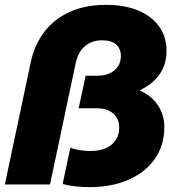

<svg xmlns="http://www.w3.org/2000/svg" viewBox="-49 -760 719 791"><path d="M319 11Q293 11 263.5 8Q234 5 209 -2L241 -152Q253 -146 276 -142Q299 -138 324 -138Q380 -138 411 -164.5Q442 -191 442 -234Q442 -271 417.5 -292.5Q393 -314 348 -314H275L304 -448H352Q381 -448 403 -458Q425 -468 437 -486.5Q449 -505 449 -529Q449 -559 429.5 -576.5Q410 -594 372 -594Q329 -594 300.5 -569.5Q272 -545 262 -496L157 0H-29L78 -505Q93 -575 133 -628Q173 -681 237.5 -710.5Q302 -740 388 -740Q465 -740 521 -716.5Q577 -693 607 -650.5Q637 -608 637 -551Q637 -499 613.5 -461.5Q590 -424 548.5 -399.5Q507 -375 454 -361L459 -398Q513 -398 550.5 -375Q588 -352 608 -315.5Q628 -279 628 -236Q628 -161 589 -105.5Q550 -50 480.5 -19.5Q411 11 319 11Z"/></svg>

Font: Azeret Mono Thin ExtraBold
Style: Italic
Weight: 800
Italic angle: -12°
Version: Version 1.002